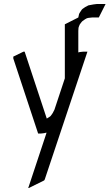

<svg xmlns="http://www.w3.org/2000/svg" viewBox="-20 -672 551 966"><path d="M46.9 -377.9V-387.2L98.1 -412.1H104L214.8 -77.1L215.8 -75.2L217.8 -77.1L231.9 -85.9L235.8 -89.8L245.1 -103L253.9 -120.1L306.2 -277.8V-549.8L374 -584L377.9 -602.1L381.8 -608.9L391.1 -623L395 -627L408.2 -636.2L424.8 -645L451.2 -649.9L467.8 -651.9H511.2L477.1 -584H442.9L424.8 -582L417 -580.1L408.2 -575.2L395 -565.9L391.1 -562L381.8 -549.8L377.9 -541L375 -532.2L374 -516.1V-408.2L381.8 -410.2L398.9 -412.1H419.9L205.1 231L202.1 235.8L125 273.9H122.1L212.9 0L213.9 -4.9L202.1 -2L184.1 0H171.9Z"/></svg>

Font: Petahja
Style: Regular
Weight: 400
Designer: T. Christopher White
Version: Version 1.1